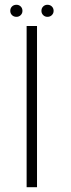

<svg xmlns="http://www.w3.org/2000/svg" viewBox="-20 -784 299 804"><path d="M91.5 0H135V-675H91.5ZM49 -713.5Q59.5 -713.5 66.8 -720.8Q74 -728 74 -738.5Q74 -749.5 66.8 -756.8Q59.5 -764 49 -764Q37.5 -764 30.2 -756.8Q23 -749.5 23 -738.5Q23 -728 30.2 -720.8Q37.5 -713.5 49 -713.5ZM178.5 -713.5Q190 -713.5 197.2 -720.8Q204.5 -728 204.5 -738.5Q204.5 -749.5 197.2 -756.8Q190 -764 178.5 -764Q168 -764 160.8 -756.8Q153.5 -749.5 153.5 -738.5Q153.5 -728 160.8 -720.8Q168 -713.5 178.5 -713.5Z"/></svg>

Font: Anybody SemiExpanded ExtraLight
Style: Regular
Weight: 250
Width: 6
Version: Version 1.113;gftools[0.9.25]